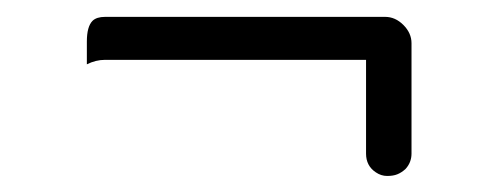

<svg xmlns="http://www.w3.org/2000/svg" viewBox="-20 -385 605 231"><path d="M84.5 -307.6Q95.2 -313 106.4 -313H420.4V-200.2Q420.4 -185.5 432.1 -177.7Q438.5 -173.3 445.8 -173.3Q453.1 -173.3 458 -175.3Q462.9 -177.2 467.8 -181.6Q475.1 -189.5 475.1 -200.2V-333Q475.1 -345.2 465.3 -355Q455.6 -364.7 443.4 -364.7H106.4Q96.2 -364.7 91.3 -359.9Q84.5 -353 84.5 -335Z"/></svg>

Font: YuPearl-ExtraLight
Style: ExtraLight
Weight: 200
Designer: Max Yao
Foundry: Max-Everyday
Version: Version 1.011; ttfautohint (v1.8.3)